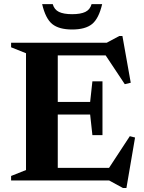

<svg xmlns="http://www.w3.org/2000/svg" viewBox="-20 -878 700 934"><path d="M34 0V-22L106.5 -51V-619L34 -648V-670H499L560.5 -703H575.5L616 -475.5L587 -468.5L494 -608.5H261V-382H418.5L429.5 -482.5H478.5V-220.5H429.5L418.5 -321H261V-61.5H510.5L611.5 -215.5L637 -209L595 36.5H578L511 0ZM331 -809Q372 -809 395 -820Q418 -831 425.5 -858H477Q460.5 -787.5 427.8 -761Q395 -734.5 331 -734.5Q267 -734.5 234.2 -761Q201.5 -787.5 185 -858H236.5Q244 -831 267 -820Q290 -809 331 -809Z"/></svg>

Font: Newsreader 16pt
Style: Bold
Weight: 700
Designer: Hugues Gentile
Foundry: Production Type
Version: Version 1.003; ttfautohint (v1.8.3)